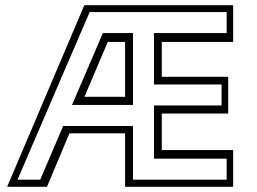

<svg xmlns="http://www.w3.org/2000/svg" viewBox="-20 -720 992 740"><path d="M7.5 0 305 -700H878.5V-558.5H603.5V-424H859.5V-282.5H603.5V-141.5H878.5V0H462V-206H247.5L161 0ZM47.5 -27.5H135L223.5 -234.5H492.5V-27.5H853.5V-108.5H573.5V-313.5H834V-394.5H573.5V-592.5H853.5V-673.5H325.5ZM257.5 -315.5 376.5 -592.5H492.5V-315.5ZM305.5 -347H462V-558.5H395.5Z"/></svg>

Font: Tourney Condensed Light
Style: Regular
Weight: 300
Width: 3
Designer: Tyler Finck
Foundry: Etcetera Type Co
Version: Version 1.010; ttfautohint (v1.8.3)